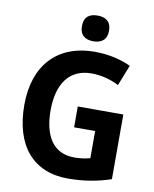

<svg xmlns="http://www.w3.org/2000/svg" viewBox="-100 -1004 875 1088"><g transform="rotate(10 338.0 -459.5)"><path d="M373 -929C326 -929 295 -909 295 -855C295 -802 327 -781 373 -781C418 -781 451 -802 451 -855C451 -908 419 -929 373 -929ZM351 -402V-282H472V-126C449 -119 415 -114 381 -114C260 -114 203 -206 203 -355C203 -503 266 -600 395 -600C454 -600 507 -585 554 -561L601 -680C546 -706 474 -724 394 -724C173 -724 51 -582 51 -359C51 -123 167 10 366 10C458 10 540 -5 613 -30V-402Z"/></g></svg>

Font: Noto Sans Thai Looped SemiCondensed
Style: Bold
Weight: 700
Width: 4
Designer: Sasikarn Vongin, Ben Mitchell
Foundry: The Fontpad Ltd
Version: Version 1.001